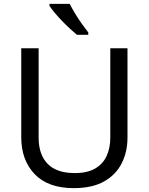

<svg xmlns="http://www.w3.org/2000/svg" viewBox="-20 -964 771 994"><path d="M640 -252Q640 -178 610 -118.5Q580 -59 518.5 -24.5Q457 10 362 10Q229 10 159.5 -62.5Q90 -135 90 -254V-714H180V-251Q180 -164 226.5 -116Q273 -68 367 -68Q432 -68 472.5 -91.5Q513 -115 532 -156.5Q551 -198 551 -252V-714H640ZM341 -944Q352 -922 368.5 -894.5Q385 -867 403.5 -841Q422 -815 437 -796V-784H378Q361 -798 340 -817.5Q319 -837 298.5 -858.5Q278 -880 261.5 -900Q245 -920 236 -934V-944Z"/></svg>

Font: Noto Sans Myanmar
Style: Regular
Weight: 400
Designer: Monotype Design Team
Foundry: Monotype Imaging Inc.
Version: Version 2.107